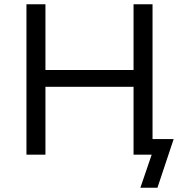

<svg xmlns="http://www.w3.org/2000/svg" viewBox="-20 -725 856 900"><path d="M638 155 691 0H606V-73H794L718 155ZM104 0V-705H193V-397H606V-705H695V0H606V-318H193V0Z"/></svg>

Font: Nunito Sans 8pt
Style: Regular
Weight: 400
Version: Version 3.101;gftools[0.9.27]